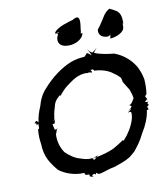

<svg xmlns="http://www.w3.org/2000/svg" viewBox="-89 -864 818 954"><g transform="rotate(-10 320.5 -386.5)"><path d="M62 -295C63 -296 73 -291 73 -291C72 -289 71 -286 71 -285C71 -279 76 -288 79 -288C80 -288 81 -288 81 -289C80 -278 84 -263 76 -263L75 -262C72 -237 73 -212 77 -188C78 -156 84 -130 96 -106C108 -83 122 -65 137 -47C165 -25 212 -6 263 -9C264 -7 265 -6 265 -5C266 7 283 1 287 3V7C286 14 293 16 299 16C301 16 304 17 305 18L306 17C299 14 297 7 311 4H313V5C313 7 319 10 319 7C320 5 321 2 321 0C325 5 336 10 339 8C354 7 383 -7 419 -13C445 -22 474 -32 497 -46C507 -54 518 -62 527 -71C550 -100 562 -115 582 -155C603 -188 619 -226 624 -263H627C629 -262 632 -266 633 -265C633 -265 634 -265 634 -265C634 -265 633 -266 633 -267C628 -274 629 -276 629 -280L630 -281C631 -280 635 -286 639 -286V-287C638 -287 638 -288 637 -288C630 -292 633 -302 641 -303C637 -303 628 -300 623 -305C622 -305 621 -306 621 -306C625 -308 633 -311 634 -319C632 -323 630 -326 628 -329C625 -332 636 -341 636 -342C639 -368 640 -392 638 -415C634 -439 626 -461 615 -482C592 -521 556 -551 513 -567C485 -570 444 -575 415 -588L414 -589C414 -590 416 -591 417 -592C421 -598 426 -605 430 -609V-610C426 -606 420 -600 414 -596L415 -597H414L413 -595C410 -592 409 -589 399 -595C394 -599 388 -606 385 -610H384C387 -605 393 -598 395 -591C398 -585 399 -585 399 -583C400 -581 400 -580 401 -578C399 -579 398 -581 396 -582C384 -593 381 -592 379 -593L378 -592C376 -588 369 -582 364 -577C341 -576 318 -572 296 -564C244 -544 192 -504 152 -459C126 -432 114 -404 105 -372C94 -347 86 -321 83 -295C83 -296 81 -297 80 -299C71 -313 69 -296 62 -296ZM150 -275C152 -275 156 -276 160 -276C163 -277 162 -283 164 -289C164 -291 166 -294 167 -295V-296C166 -294 163 -292 161 -292C160 -291 158 -290 156 -289C158 -290 160 -293 161 -295L162 -293C162 -294 163 -295 163 -296C164 -297 164 -297 163 -297C166 -315 168 -335 175 -353C180 -379 189 -392 209 -409C210 -409 214 -409 214 -408H215C227 -424 242 -440 257 -451C291 -476 317 -496 360 -496L359 -495H366C366 -495 373 -499 384 -494C384 -493 386 -492 386 -491L387 -492C386 -492 385 -493 386 -494C386 -496 389 -499 387 -501C385 -503 384 -504 382 -505C384 -505 387 -507 388 -508C395 -514 390 -506 397 -505C398 -505 399 -505 400 -506L399 -501C426 -500 455 -494 482 -478C497 -468 513 -456 525 -443C527 -436 529 -429 530 -421C538 -406 548 -393 557 -377C563 -361 568 -345 569 -330H568C566 -328 563 -323 561 -319C556 -308 545 -301 542 -302C542 -302 547 -299 552 -295C553 -290 538 -279 533 -275H534C536 -276 556 -292 543 -277C539 -273 533 -269 529 -268V-267C533 -268 541 -269 545 -267C549 -248 542 -226 533 -206C525 -187 513 -169 502 -154L484 -133C483 -134 481 -135 480 -136C463 -124 445 -113 427 -103C399 -90 367 -81 337 -76C333 -71 328 -66 321 -64V-66C321 -66 320 -70 319 -73C319 -74 318 -75 318 -76H317C318 -75 317 -74 317 -73H315V-72C312 -72 309 -77 309 -77L307 -73C290 -73 272 -77 257 -83C230 -89 202 -110 184 -128C167 -153 156 -184 158 -224C163 -228 162 -238 169 -248C169 -249 171 -250 172 -250L171 -251C168 -248 162 -243 156 -247C154 -257 151 -266 150 -275ZM240 -716H247C249 -714 253 -712 255 -712C253 -706 248 -697 247 -690C243 -660 265 -645 299 -646C329 -646 370 -663 375 -696C371 -696 363 -691 366 -694C370 -701 369 -719 372 -732C374 -747 376 -770 365 -776C356 -777 348 -774 339 -768C312 -760 263 -747 244 -724C243 -722 241 -719 240 -716ZM249 -717C252 -718 255 -719 257 -720C262 -725 259 -712 249 -717ZM347 -562C348 -561 347 -561 347 -562ZM320 -73C326 -76 337 -81 344 -84C342 -82 339 -79 337 -76C331 -75 326 -74 320 -73ZM344 -84C349 -87 353 -89 349 -87C348 -86 345 -85 344 -84ZM453 -698C449 -671 468 -657 494 -656C497 -657 500 -657 504 -658C506 -660 509 -663 510 -666C509 -660 508 -646 507 -644C538 -646 568 -661 577 -678C580 -686 581 -700 580 -709C581 -707 583 -704 583 -706C585 -742 578 -763 558 -775C548 -781 537 -787 528 -791L527 -790C518 -787 508 -777 499 -766C487 -746 475 -729 463 -711C459 -707 456 -702 453 -698ZM502 -644H507C505 -644 504 -645 502 -645C502 -645 502 -644 502 -644ZM634 -319V-321C634 -321 635 -320 636 -315C635 -316 635 -318 634 -319ZM636 -315C637 -312 636 -310 637 -309L638 -310C637 -311 638 -313 636 -315Z"/></g></svg>

Font: Charger Mayhem
Style: Obl
Weight: 400
Designer: Jasper
Foundry: Cannot Into Space Fonts
Version: Version 0.98